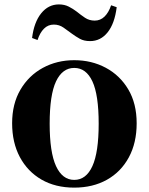

<svg xmlns="http://www.w3.org/2000/svg" viewBox="-20 -837 677 874"><path d="M317.9 17.1Q232.4 17.1 168.9 -19.5Q105.5 -56.2 70.3 -122.1Q35.2 -188 35.2 -275.9Q35.2 -364.3 73 -428.7Q110.8 -493.2 175 -528.1Q239.3 -563 317.9 -563Q397 -563 461.4 -528.6Q525.9 -494.1 564 -429.9Q602.1 -365.7 602.1 -275.9Q602.1 -186.5 566.4 -120.6Q530.8 -54.7 466.8 -18.8Q402.8 17.1 317.9 17.1ZM317.9 -18.1Q372.1 -18.1 400.6 -80.8Q429.2 -143.6 429.2 -273.9Q429.2 -405.3 400.6 -466.6Q372.1 -527.8 317.9 -527.8Q264.2 -527.8 235.1 -466.6Q206.1 -405.3 206.1 -273.9Q206.1 -143.6 235.1 -80.8Q264.2 -18.1 317.9 -18.1ZM126 -664.1Q134.8 -735.8 167.5 -776.4Q200.2 -816.9 248 -816.9Q273.4 -816.9 293 -806.9Q312.5 -796.9 329.1 -784.2Q347.2 -769.5 366.7 -756.3Q386.2 -743.2 411.1 -743.2Q437 -743.2 455.8 -761.5Q474.6 -779.8 485.8 -813L511.2 -804.2Q502 -730 470 -689.9Q438 -649.9 390.1 -649.9Q362.3 -649.9 343.5 -660.4Q324.7 -670.9 308.1 -683.1Q289.1 -697.3 269.3 -711.2Q249.5 -725.1 225.1 -725.1Q198.7 -725.1 180.2 -706.5Q161.6 -688 150.9 -654.8Z"/></svg>

Font: Source Han Serif JP Heavy
Style: Regular
Weight: 900
Designer: Ryoko NISHIZUKA  (kana & ideographs); Frank Grießhammer (Latin, Greek & Cyrillic); Wenlong ZHANG  (bopomofo); Sandoll Co
Foundry: Adobe Systems Incorporated
Version: Version 1.001;PS 1.001;hotconv 16.6.54;makeotf.lib2.5.65590